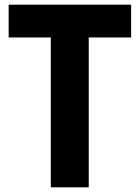

<svg xmlns="http://www.w3.org/2000/svg" viewBox="-20 -800 597 820"><path d="M359 -640V0H197V-640H17V-780H540V-640Z"/></svg>

Font: Cooper Hewitt
Style: Bold
Weight: 711
Designer: Village Type and Design LLC
Foundry: Cooper Hewitt Smithsonian Design Museum
Version: 1.000